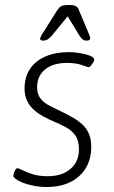

<svg xmlns="http://www.w3.org/2000/svg" viewBox="-20 -738 453 766"><path d="M167 8Q138 8 113.5 3Q89 -2 71 -9Q53 -16 43 -24Q33 -32 33 -37Q34 -43 36 -49.5Q38 -56 42 -61.5Q46 -67 49 -67Q54 -67 69.5 -59Q85 -51 110.5 -43Q136 -35 170 -35Q227 -35 261 -64Q295 -93 295 -142Q295 -177 281 -197Q267 -217 243.5 -230Q220 -243 193 -254Q172 -263 152 -274Q132 -285 115 -300Q98 -315 88 -336Q78 -357 78 -384Q78 -431 100 -463.5Q122 -496 162 -513Q202 -530 254 -530Q272 -530 290 -527.5Q308 -525 323 -521Q338 -517 347 -511.5Q356 -506 356 -500Q356 -496 351.5 -488.5Q347 -481 342.5 -475.5Q338 -470 334 -470Q330 -470 306.5 -478.5Q283 -487 247 -487Q192 -487 160 -461Q128 -435 128 -390Q128 -362 142 -344.5Q156 -327 179 -315.5Q202 -304 225 -293Q250 -281 271.5 -268.5Q293 -256 309.5 -240.5Q326 -225 335 -203.5Q344 -182 344 -152Q344 -103 322 -67Q300 -31 260.5 -11.5Q221 8 167 8ZM152 -576Q147 -576 143.5 -577.5Q140 -579 140 -583Q140 -586 143.5 -593.5Q147 -601 156 -614L205 -692Q212 -703 217.5 -708.5Q223 -714 231 -716Q239 -718 254 -718Q269 -718 276.5 -716Q284 -714 289 -708.5Q294 -703 297 -692L330 -614Q335 -603 337.5 -595.5Q340 -588 340 -586Q340 -581 336.5 -578.5Q333 -576 326 -576Q316 -576 310 -580.5Q304 -585 297 -596L250 -673L187 -596Q177 -585 169.5 -580.5Q162 -576 152 -576Z"/></svg>

Font: Asap ExtraLight
Style: Italic
Weight: 250
Italic angle: -6°
Version: Version 3.001